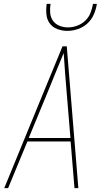

<svg xmlns="http://www.w3.org/2000/svg" viewBox="-20 -975 540 995"><path d="M2 0 203 -490 304 -735H326L386 0H366L346 -242H122L22 0ZM345 -260 326 -490Q321 -542 317.5 -594.5Q314 -647 310 -700Q288 -647 266.5 -594.5Q245 -542 224 -490L129 -260ZM329 -815Q302 -815 277 -824.5Q252 -834 237.5 -854Q223 -874 220.5 -901Q218 -928 222 -955H242Q238 -932 240 -908.5Q242 -885 254.5 -867.5Q267 -850 288 -841.5Q309 -833 332 -833Q355 -833 379 -841.5Q403 -850 421.5 -867.5Q440 -885 449 -908.5Q458 -932 462 -955H482Q478 -928 466.5 -901Q455 -874 433.5 -854Q412 -834 384 -824.5Q356 -815 329 -815Z"/></svg>

Font: Iosevka Thin Oblique
Style: Regular
Weight: 100
Italic angle: -9°
Monospace: yes
Designer: Belleve Invis
Foundry: Belleve Invis
Version: Version 32.5.0; ttfautohint (v1.8.4)